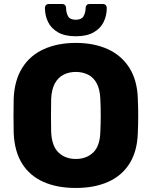

<svg xmlns="http://www.w3.org/2000/svg" viewBox="-20 -923 752 953"><path d="M356 10Q264 10 196 -20Q128 -50 90 -110.5Q52 -171 48 -262Q47 -305 47 -348.5Q47 -392 48 -435Q52 -525 90.5 -586.5Q129 -648 197.5 -679Q266 -710 356 -710Q447 -710 515 -679Q583 -648 622 -586.5Q661 -525 664 -435Q666 -392 666 -348.5Q666 -305 664 -262Q661 -171 622.5 -110.5Q584 -50 516 -20Q448 10 356 10ZM356 -134Q409 -134 442.5 -166Q476 -198 478 -268Q480 -312 480 -351Q480 -390 478 -432Q476 -479 460.5 -508.5Q445 -538 418 -552Q391 -566 356 -566Q322 -566 295 -552Q268 -538 252 -508.5Q236 -479 234 -432Q233 -390 233 -351Q233 -312 234 -268Q237 -198 270.5 -166Q304 -134 356 -134ZM356 -743Q302 -743 268 -762.5Q234 -782 218.5 -814Q203 -846 203 -884Q203 -892 208 -897.5Q213 -903 222 -903H289Q298 -903 303 -897.5Q308 -892 308 -884Q308 -861 317.5 -843Q327 -825 356 -825Q385 -825 395 -843Q405 -861 405 -884Q405 -892 410 -897.5Q415 -903 424 -903H491Q500 -903 505 -897.5Q510 -892 510 -884Q510 -846 494.5 -814Q479 -782 445 -762.5Q411 -743 356 -743Z"/></svg>

Font: DVN-Rubik
Style: Bold
Weight: 700
Designer: Hubert and Fischer
Foundry: Hubert & Fischer
Version: Version 2.102